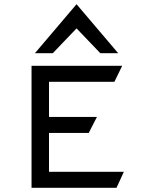

<svg xmlns="http://www.w3.org/2000/svg" viewBox="-20 -893 739 913"><path d="M231 -640 344 -758 457 -640H542L344 -873L146 -640ZM213 -504H524L561 -580H130V0H534L569 -76H213V-261H402L441 -337H213Z"/></svg>

Font: Charger Monospace
Style: Regular
Weight: 400
Designer: Jasper
Foundry: Cannot Into Space Fonts
Version: Version 0.980